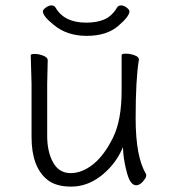

<svg xmlns="http://www.w3.org/2000/svg" viewBox="-20 -679 630 712"><path d="M157 -456 155 -368V-175Q155 -116 177 -76.5Q199 -37 242 -37Q285 -37 327 -71Q368 -105 399.5 -169.5Q431 -234 431 -342V-475Q431 -480 447 -480Q463 -480 479 -474Q495 -468 495 -459V-457Q483 -385 483 -240.5Q483 -96 522 -33V-26Q522 -20 510 -6Q498 8 485 8Q464 8 452 -34Q440 -76 437 -114L436 -133L428 -116Q401 -62 351.5 -24.5Q302 13 244 13Q186 13 155 -13Q97 -60 97 -171V-368L94 -474Q94 -479 109 -479Q124 -479 140.5 -472.5Q157 -466 157 -456ZM414 -651Q419 -659 429 -659Q439 -659 449.5 -651Q460 -643 460 -637Q460 -618 417.5 -582Q375 -546 301.5 -546Q228 -546 179 -587Q139 -619 139 -637Q139 -643 150 -651Q161 -659 171 -659Q181 -659 186 -651Q218 -595 300 -595Q339 -595 367 -607Q395 -619 414 -651Z"/></svg>

Font: LXGW WenKai Lite Light
Style: Regular
Weight: 300
Designer: LXGW / Fontworks Inc.
Foundry: LXGW / Fontworks Inc.
Version: Version 1.511; March 25, 2025